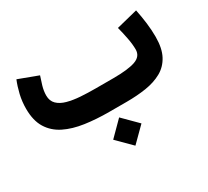

<svg xmlns="http://www.w3.org/2000/svg" viewBox="-130 -627 1164 1072"><g transform="rotate(-30 452.0 -90.5)"><path d="M464.4 54.2 555.7 145.5 464.4 236.3 373.5 145.5ZM544.9 0H432.1Q349.1 0 277.6 -10.3Q206.1 -20.5 152.3 -47.1Q98.6 -73.7 68.6 -122.1Q38.6 -170.4 38.6 -247.1Q38.6 -293.5 48.8 -336.9Q59.1 -380.4 74.2 -417L199.7 -370.1Q191.4 -346.7 182.1 -315.2Q172.9 -283.7 172.9 -254.9Q172.9 -219.7 194.3 -198.7Q215.8 -177.7 252.4 -167.7Q289.1 -157.7 335.4 -154.5Q381.8 -151.4 432.1 -151.4H546.4Q641.1 -151.4 687.7 -167.7Q734.4 -184.1 734.4 -228.5Q734.4 -261.7 726.3 -303.2Q718.3 -344.7 708.5 -381.8L845.2 -416Q855 -368.7 860.6 -322.8Q866.2 -276.9 866.2 -234.4Q866.2 -159.7 841.3 -113.3Q816.4 -66.9 772.2 -42.5Q728 -18.1 669.9 -9Q611.8 0 544.9 0Z"/></g></svg>

Font: Vazirmatn UI NL Black
Style: Regular
Weight: 900
Designer: Saber Rastikerdar
Foundry: Saber Rastikerdar
Version: Version 33.003